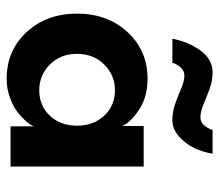

<svg xmlns="http://www.w3.org/2000/svg" viewBox="-62 -602 675 592"><g transform="rotate(90 276.0 -305.5)"><path d="M211.5 -536Q198 -536 187.5 -524.5Q177 -513 173 -499H99Q107.5 -546.5 134.8 -584.8Q162 -623 202.5 -623Q229 -623 254.2 -613.5Q279.5 -604 301.5 -594.8Q323.5 -585.5 341.5 -585.5Q356 -585.5 366 -597Q376 -608.5 380 -623H453.5Q448.5 -593.5 436 -566.8Q423.5 -540 400.5 -519.5Q377.5 -499 349.5 -499Q323 -499 297.8 -508.2Q272.5 -517.5 250.8 -526.8Q229 -536 211.5 -536ZM369 0V-72Q365.5 -62 354.2 -48.8Q343 -35.5 325 -21.5Q307 -7.5 279.8 2.2Q252.5 12 223 12Q135 12 78.2 -49.8Q21.5 -111.5 21.5 -205Q21.5 -299 78.5 -360.8Q135.5 -422.5 223 -422.5Q278 -422.5 317.5 -396.5Q357 -370.5 368 -344V-410.5H493V0ZM145.5 -205Q145.5 -154 178.5 -121.2Q211.5 -88.5 257.5 -88.5Q305.5 -88.5 336.2 -121.2Q367 -154 367 -205Q367 -256 336 -289Q305 -322 257.5 -322Q211.5 -322 178.5 -288.8Q145.5 -255.5 145.5 -205Z"/></g></svg>

Font: League Spartan SemiBold
Style: Regular
Weight: 600
Foundry: The League of Moveable Type
Version: Version 2.002